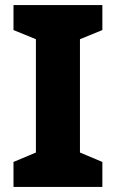

<svg xmlns="http://www.w3.org/2000/svg" viewBox="-20 -734 455 754"><path d="M382 0H33V-98L121 -135V-580L33 -616V-714H382V-616L294 -580V-135L382 -98Z"/></svg>

Font: Noto Kufi Arabic ExtraBold
Style: Regular
Weight: 800
Designer: Monotype Design Team, David Williams, Khaled Hosny
Foundry: Google LLC
Version: Version 2.109; ttfautohint (v1.8.4.7-5d5b)